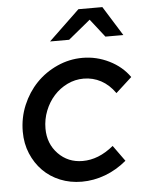

<svg xmlns="http://www.w3.org/2000/svg" viewBox="-53 -770 621 822"><g transform="rotate(-5 257.5 -358.5)"><path d="M277 -78Q311 -78 344 -91Q377 -104 410 -131L459 -63Q416 -27 366.5 -8.5Q317 10 266 10Q216 10 173 -7.5Q130 -25 99 -56.5Q68 -88 50 -131Q32 -174 32 -225Q32 -285 54.5 -338.5Q77 -392 115 -431.5Q153 -471 205 -494.5Q257 -518 314 -518Q374 -518 428.5 -491Q483 -464 515 -418L446 -355Q420 -392 385.5 -410.5Q351 -429 311 -429Q274 -429 241 -413Q208 -397 183.5 -370Q159 -343 144.5 -306.5Q130 -270 130 -230Q130 -165 172 -121.5Q214 -78 277 -78ZM420 -600 359 -678 264 -600H182L315 -727H418L497 -600Z"/></g></svg>

Font: Red Hat Display Medium
Style: Italic
Weight: 500
Italic angle: -12°
Designer: Pentagram / MCKL
Foundry: Pentagram / MCKL
Version: Version 1.003; Red Hat Display Medium Italic